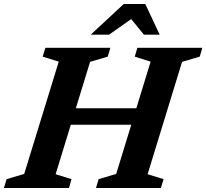

<svg xmlns="http://www.w3.org/2000/svg" viewBox="-44 -936 1028 956"><path d="M224.5 -315 247.5 -397H718.5L696 -315ZM248.5 -629 168.5 -654 182 -698H505.5L492.5 -654L404.5 -628L233 -68.5L312 -44L299.5 0H-24.5L-11 -44L76.5 -70ZM706 -629 627 -654 640 -698H963.5L950.5 -654L862.5 -628L691 -68.5L770.5 -44L757 0H434L447 -44L534.5 -70ZM408 -763.5 572 -916H679.5L751 -763.5H672.5L599 -853.5H627L499 -763.5Z"/></svg>

Font: Newsreader 9pt SemiBold
Style: Italic
Weight: 600
Italic angle: -17°
Designer: Hugues Gentile
Foundry: Production Type
Version: Version 1.003